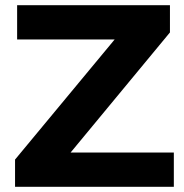

<svg xmlns="http://www.w3.org/2000/svg" viewBox="-20 -720 711 740"><path d="M252 -132 635 -595V-700H46V-568H422L38 -105V0H650V-132Z"/></svg>

Font: AWKNG-Font
Style: Bold
Weight: 700
Designer: Awakening Church
Foundry: Awakening Church
Version: Version 1.700;PS 001.700;hotconv 1.0.88;makeotf.lib2.5.64775